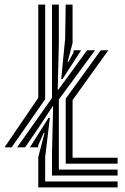

<svg xmlns="http://www.w3.org/2000/svg" viewBox="-20 -820 548 840"><path d="M0 -175.5 147.5 -392.2V-800H177.5V-385.8L31 -175.5ZM247.8 -474 264.8 -647.8 267.5 -800H297.5V-631.8L275.8 -549.2H279.5L301.8 -590.8V-600H334.8L253.5 -474ZM237.5 -78H494.5V-52H207.5V-150.2L212.5 -355.5H210.5L146.2 -257.5L90 -175.5H55L207.5 -391.2V-800H237.5V-631.2L232.5 -426.8H234.5L310.2 -530.2L360.8 -600H395.8L237.5 -385ZM297.5 -130H494.5V-104H267.5V-388.2L420.8 -600H453.8L297.5 -382ZM177.5 -26H494.5V0H147.5V-133L175 -238.5H171.2L147 -183.8V-175.5H111L192 -304H198.2L177.5 -132Z"/></svg>

Font: Big Shoulders Inline Text Black
Style: Regular
Weight: 900
Designer: Patric King
Foundry: XO Type Co
Version: Version 1.000